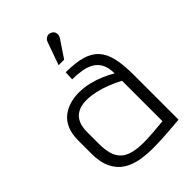

<svg xmlns="http://www.w3.org/2000/svg" viewBox="-208 -769 863 863"><g transform="rotate(-45 223.5 -337.0)"><path d="M291 -633Q297 -642 298.5 -650.5Q300 -659 296.5 -667Q293 -675 284 -680Q275 -685 266.5 -684Q258 -683 251 -677Q244 -671 241 -661L203 -554H238ZM355 -350Q332 -364 303.5 -376Q275 -388 244 -395.5Q213 -403 180 -403Q150 -403 122.5 -395Q95 -387 73 -369.5Q51 -352 38.5 -323Q26 -294 26 -252V-169Q26 -114 43.5 -78Q61 -42 91.5 -22.5Q122 -3 163.5 4Q205 11 253 10Q268 10 288.5 9Q309 8 330.5 6.5Q352 5 370.5 3.5Q389 2 400.5 1Q412 0 411 0V-288Q411 -350 401 -392.5Q391 -435 367.5 -460.5Q344 -486 304 -497.5Q264 -509 203 -509L201 -466Q231 -466 259 -461.5Q287 -457 308.5 -445Q330 -433 342.5 -410Q355 -387 355 -350ZM355 -303V-46Q355 -46 350.5 -45.5Q346 -45 337 -44.5Q328 -44 315 -42.5Q302 -41 285.5 -40Q269 -39 249 -38Q199 -36 166 -43.5Q133 -51 114.5 -68.5Q96 -86 88.5 -113Q81 -140 81 -176V-250Q81 -284 90.5 -305Q100 -326 115 -336.5Q130 -347 146 -351Q162 -355 175 -355Q207 -355 238 -348Q269 -341 299 -329Q329 -317 355 -303Z"/></g></svg>

Font: Advent Pro
Style: Regular
Weight: 400
Designer: VivaRado, Andreas Kalpakidis
Foundry: VivaRado, Andreas Kalpakidis
Version: Version 3.000